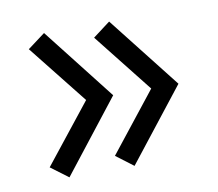

<svg xmlns="http://www.w3.org/2000/svg" viewBox="-54 -511 592 522"><g transform="rotate(-10 242.0 -250.0)"><path d="M98.1 -449.2 253.9 -250 98.1 -50.8 49.8 -86.9 179.2 -250 49.8 -413.1ZM277.8 -449.2 434.1 -250 277.8 -50.8 230 -86.9 358.9 -250 230 -413.1Z"/></g></svg>

Font: Gidolinya
Style: Regular
Weight: 400
Version: Version 1.0.3